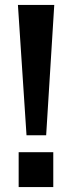

<svg xmlns="http://www.w3.org/2000/svg" viewBox="-20 -762 301 782"><path d="M168 -211 201 -742H53L88 -211ZM197 0V-142H56V0Z"/></svg>

Font: Morrison SemiBold
Style: Regular
Weight: 600
Designer: Pablo Impallari, Rodrigo Fuenzalida (Modified by Dan O. Williams)
Version: Version 0.030; ttfautohint (v1.8.1)